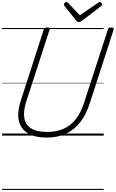

<svg xmlns="http://www.w3.org/2000/svg" viewBox="-20 -1298 1109 1838"><path d="M427 19Q338 19 278.5 -6Q219 -31 188 -77Q157 -123 154.5 -186.5Q152 -250 177 -328L399 -1016Q402 -1026 409 -1030.5Q416 -1035 432 -1035Q446 -1035 452.5 -1030.5Q459 -1026 455 -1015L230 -322Q202 -234 212.5 -169Q223 -104 277 -69.5Q331 -35 431 -35Q521 -35 589.5 -65.5Q658 -96 706.5 -158.5Q755 -221 785 -315L1013 -1016Q1016 -1026 1022.5 -1030.5Q1029 -1035 1045 -1035Q1074 -1035 1068 -1015L840 -311Q805 -201 747.5 -127.5Q690 -54 610.5 -17.5Q531 19 427 19ZM934 -1278Q943 -1278 949.5 -1270.5Q956 -1263 956 -1256Q956 -1250 954 -1246.5Q952 -1243 947 -1239L766 -1100Q756 -1093 749 -1090Q742 -1087 734 -1087Q727 -1087 722 -1090.5Q717 -1094 710 -1101L597 -1241Q595 -1246 593.5 -1250Q592 -1254 592 -1258Q592 -1267 600.5 -1272.5Q609 -1278 616 -1278Q623 -1278 626.5 -1275Q630 -1272 635 -1267L744 -1152L913 -1267Q920 -1272 924 -1275Q928 -1278 934 -1278ZM0 510H973V520H0ZM0 -20H973V0H0ZM0 -505H973V-500H0ZM0 -1030H973V-1020H0Z"/></svg>

Font: Playwrite CO Guides
Style: Regular
Weight: 400
Designer: Veronika Burian, José Scaglione
Foundry: TypeTogether
Version: Version 1.003